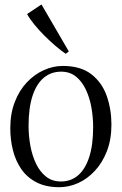

<svg xmlns="http://www.w3.org/2000/svg" viewBox="-20 -808 532 840"><path d="M25 -246.5Q25 -311.5 44.8 -362.2Q64.5 -413 97.8 -448Q131 -483 171.8 -501.2Q212.5 -519.5 254.5 -519.5Q333.5 -519.5 380.2 -482.8Q427 -446 447.2 -387.5Q467.5 -329 467.5 -263Q467.5 -198 447.8 -147Q428 -96 395.2 -60.8Q362.5 -25.5 322 -7.2Q281.5 11 239.5 11Q180.5 11 139.2 -10.5Q98 -32 73 -68.5Q48 -105 36.5 -151Q25 -197 25 -246.5ZM246.5 -14Q290.5 -14 322 -41.2Q353.5 -68.5 370.5 -121.5Q387.5 -174.5 387.5 -252Q387.5 -295.5 379.8 -338.5Q372 -381.5 355.2 -416.8Q338.5 -452 312 -473.2Q285.5 -494.5 247.5 -494.5Q203.5 -494.5 171.5 -467.8Q139.5 -441 122.2 -388.2Q105 -335.5 105 -257.5Q105 -213 113 -169.8Q121 -126.5 138 -91.2Q155 -56 181.8 -35Q208.5 -14 246.5 -14ZM267 -573Q247 -586.5 222.8 -607.2Q198.5 -628 174.2 -652.2Q150 -676.5 130 -701Q110 -725.5 98.5 -746.5L161.5 -788.5L281 -583L268 -573Z"/></svg>

Font: Merriweather 144pt Light
Style: Regular
Weight: 300
Version: Version 2.100